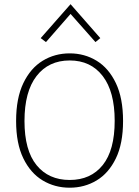

<svg xmlns="http://www.w3.org/2000/svg" viewBox="-20 -864 648 894"><path d="M304.5 10Q235 10 178.5 -24Q122 -58 88.5 -127Q55 -196 55 -300.5Q55 -406.5 88.5 -476.5Q122 -546.5 178.5 -581Q235 -615.5 304.5 -615.5Q373.5 -615.5 429.8 -581.2Q486 -547 519.5 -477Q553 -407 553 -300.5Q553 -195.5 519.5 -126.5Q486 -57.5 429.8 -23.8Q373.5 10 304.5 10ZM304.5 -26Q402.5 -26 458.2 -95.2Q514 -164.5 514 -301.5Q514 -437.5 458.2 -510Q402.5 -582.5 304.5 -582.5Q206.5 -582.5 150.2 -510Q94 -437.5 94 -300.5Q94 -164 150.2 -95Q206.5 -26 304.5 -26ZM194 -668 169.5 -686.5 308.5 -844.5 447 -686.5 424.5 -668 302.5 -806H314.5Z"/></svg>

Font: Karla ExtraLight
Style: Regular
Weight: 250
Designer: Jonathan Pinhorn
Version: Version 2.004;gftools[0.9.33]